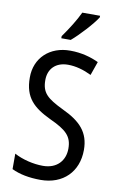

<svg xmlns="http://www.w3.org/2000/svg" viewBox="-102 -998 659 1064"><g transform="rotate(10 227.0 -466.5)"><path d="M372 -934V-943H272C251 -898 217 -844 182 -795V-783H235C278 -819 347 -894 372 -934ZM413 -195C413 -293 362 -348 259 -396C166 -441 135 -468 135 -540C135 -602 175 -645 245 -645C289 -645 334 -632 377 -611L404 -688C362 -708 307 -724 244 -724C129 -725 47 -649 48 -538C48 -425 103 -377 199 -331C295 -287 327 -256 327 -187C327 -120 283 -69 204 -69C150 -69 88 -84 42 -109V-22C85 -1 140 10 205 10C331 10 413 -72 413 -195Z"/></g></svg>

Font: Noto Sans Lao Condensed
Style: Regular
Weight: 400
Width: 3
Designer: Monotype Design Team
Foundry: Monotype Imaging Inc.
Version: Version 2.004